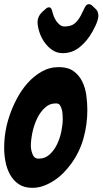

<svg xmlns="http://www.w3.org/2000/svg" viewBox="-33 -896 492 921"><path d="M147 -789Q147 -816 167 -836L173 -842Q177 -846 179 -847L187 -854Q194 -861 203 -861Q213 -861 218 -841Q220 -831 225 -818Q230 -805 237.5 -794.5Q245 -784 254.5 -776.5Q264 -769 276 -769Q307 -769 324 -782.5Q341 -796 355 -822L374 -861Q382 -876 393 -876Q402 -876 409 -869L410 -868Q414 -864 417.5 -861Q421 -858 424 -855Q434 -846 436.5 -836Q439 -826 439 -820Q439 -809 433 -792Q427 -775 419 -761L411 -745Q386 -700 350 -670.5Q314 -641 268 -641Q241 -641 219.5 -655Q198 -669 182 -691Q166 -713 157 -739Q148 -765 147 -789ZM249 -574Q293 -574 319.5 -555Q346 -536 361 -506Q376 -476 381 -439.5Q386 -403 386 -368Q386 -299 367.5 -232.5Q349 -166 308 -110Q292 -88 272 -67.5Q252 -47 228 -31Q204 -15 177.5 -5Q151 5 122 5Q83 5 57 -12.5Q31 -30 15.5 -58Q0 -86 -6.5 -119.5Q-13 -153 -13 -186Q-13 -267 13 -342Q26 -381 47.5 -422Q69 -463 98.5 -496.5Q128 -530 166 -552Q204 -574 249 -574ZM153 -135Q183 -135 205 -155Q227 -175 241 -204.5Q255 -234 261.5 -267Q268 -300 268 -325Q268 -335 267 -349.5Q266 -364 263 -372Q260 -383 254.5 -391.5Q249 -400 235 -400Q204 -400 181 -378Q158 -356 143.5 -324.5Q129 -293 122 -258Q115 -223 115 -196Q115 -178 123 -156.5Q131 -135 153 -135Z"/></svg>

Font: Bangerz 2
Style: Regular
Weight: 400
Designer: vernon adams
Foundry: Vernon Adams
Version: Version 2.10;December 28, 2023;FontCreator 13.0.0.2683 64-bi